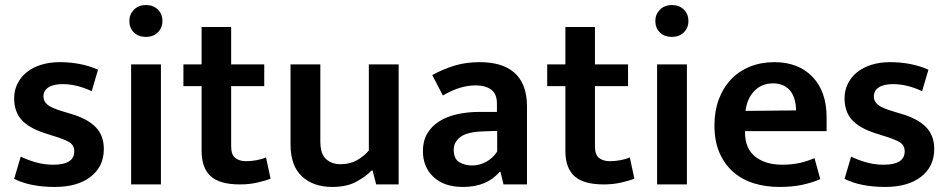

<svg xmlns="http://www.w3.org/2000/svg" viewBox="-20 -730 3752 760"><path d="M343 -369Q284 -397 228 -397Q191 -397 171.5 -384Q152 -371 152 -348Q152 -329 168 -315.5Q184 -302 232 -288L262 -279Q326 -260 358.5 -227Q391 -194 391 -140Q391 -71 339 -30.5Q287 10 197 10Q100 10 36 -22L62 -110Q91 -96 123.5 -87Q156 -78 191 -78Q274 -78 274 -131Q274 -155 254.5 -167Q235 -179 188 -193L157 -203Q95 -223 65.5 -255.5Q36 -288 36 -341Q36 -372 49 -398.5Q62 -425 85.5 -444Q109 -463 142.5 -473.5Q176 -484 217 -484Q258 -484 296.5 -476.5Q335 -469 368 -454Z M499 0V-475H617V0ZM558 -584Q527 -584 509.5 -602Q492 -620 492 -647Q492 -673 510 -691.5Q528 -710 558 -710Q587 -710 605 -692Q623 -674 623 -647Q623 -620 605 -602Q587 -584 558 -584Z M1026 -389H895V-151Q895 -117 911.5 -104.5Q928 -92 954 -92Q974 -92 996 -96Q1018 -100 1033 -107L1051 -23Q1032 -15 999.5 -7.5Q967 0 930 0Q849 0 813.5 -33Q778 -66 778 -132V-389H706V-475H778V-623H895V-475H1026Z M1440 -475H1558V0H1469L1455 -55H1451Q1428 -31 1390 -10.5Q1352 10 1295 10Q1220 10 1175 -32Q1130 -74 1130 -158V-475H1248V-170Q1248 -121 1270.5 -100.5Q1293 -80 1328 -80Q1365 -80 1392.5 -95.5Q1420 -111 1440 -134Z M1691 -433Q1735 -457 1780 -470.5Q1825 -484 1879 -484Q1921 -484 1955 -474.5Q1989 -465 2014 -444Q2039 -423 2052.5 -389.5Q2066 -356 2066 -308V0H1973L1961 -50H1958Q1907 10 1813 10Q1738 10 1696 -29.5Q1654 -69 1654 -132Q1654 -172 1671 -201Q1688 -230 1717.5 -249Q1747 -268 1788 -277.5Q1829 -287 1877 -287H1947V-320Q1947 -359 1924 -375.5Q1901 -392 1862 -392Q1834 -392 1802.5 -383Q1771 -374 1733 -352ZM1948 -212 1894 -210Q1828 -208 1802 -187.5Q1776 -167 1776 -138Q1776 -101 1798 -88Q1820 -75 1849 -75Q1878 -75 1904.5 -89.5Q1931 -104 1948 -130Z M2466 -389H2335V-151Q2335 -117 2351.5 -104.5Q2368 -92 2394 -92Q2414 -92 2436 -96Q2458 -100 2473 -107L2491 -23Q2472 -15 2439.5 -7.5Q2407 0 2370 0Q2289 0 2253.5 -33Q2218 -66 2218 -132V-389H2146V-475H2218V-623H2335V-475H2466Z M2581 0V-475H2699V0ZM2640 -584Q2609 -584 2591.5 -602Q2574 -620 2574 -647Q2574 -673 2592 -691.5Q2610 -710 2640 -710Q2669 -710 2687 -692Q2705 -674 2705 -647Q2705 -620 2687 -602Q2669 -584 2640 -584Z M3252 -211H2929V-207Q2929 -142 2969.5 -110Q3010 -78 3076 -78Q3115 -78 3145.5 -85Q3176 -92 3204 -104L3227 -21Q3198 -8 3158 1Q3118 10 3065 10Q3012 10 2965.5 -4Q2919 -18 2884 -48Q2849 -78 2828.5 -124Q2808 -170 2808 -234Q2808 -290 2825 -336Q2842 -382 2873 -415Q2904 -448 2948 -466Q2992 -484 3045 -484Q3140 -484 3196 -426Q3252 -368 3252 -265ZM3131 -293Q3131 -314 3126 -333.5Q3121 -353 3110 -368Q3099 -383 3081.5 -391.5Q3064 -400 3040 -400Q2995 -400 2966 -370Q2937 -340 2931 -291Z M3630 -369Q3571 -397 3515 -397Q3478 -397 3458.5 -384Q3439 -371 3439 -348Q3439 -329 3455 -315.5Q3471 -302 3519 -288L3549 -279Q3613 -260 3645.5 -227Q3678 -194 3678 -140Q3678 -71 3626 -30.5Q3574 10 3484 10Q3387 10 3323 -22L3349 -110Q3378 -96 3410.5 -87Q3443 -78 3478 -78Q3561 -78 3561 -131Q3561 -155 3541.5 -167Q3522 -179 3475 -193L3444 -203Q3382 -223 3352.5 -255.5Q3323 -288 3323 -341Q3323 -372 3336 -398.5Q3349 -425 3372.5 -444Q3396 -463 3429.5 -473.5Q3463 -484 3504 -484Q3545 -484 3583.5 -476.5Q3622 -469 3655 -454Z"/></svg>

Font: Mukta Vaani SemiBold
Style: Regular
Weight: 600
Designer: Noopur Datye, Girish Dalvi, Yashodeep Gholap, Pallavi Karambelkar
Foundry: Ek Type
Version: Version 2.538;PS 1.000;hotconv 16.6.51;makeotf.lib2.5.65220;